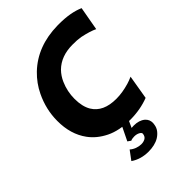

<svg xmlns="http://www.w3.org/2000/svg" viewBox="-254 -780 1109 1109"><g transform="rotate(-45 300.0 -226.0)"><path d="M343 12Q253.5 12 191.8 -18.5Q130 -49 94 -98.5Q39.5 -173 40 -281.5Q40 -374.5 82 -461.5Q110 -520 158 -566.5Q263.5 -667.5 429.5 -670.5H444.5Q537.5 -670.5 600 -643L574 -497.5Q542 -513.5 480.5 -526.5Q451.5 -531.5 414 -531Q320.5 -531 264.5 -476Q239 -449.5 224.5 -416Q200.5 -361.5 200.5 -301Q200.5 -238.5 224 -199Q265.5 -130 372.5 -130.5Q421.5 -130.5 477.5 -147Q496.5 -152.5 520 -163L495 -15Q425.5 12 343 12ZM288 217Q225 217 178.5 185L219 130.5Q233.5 143.5 252.2 150.2Q271 157 288.5 157Q307 157 321 149Q335 141 337.5 120Q337.5 110.5 323.5 103.2Q309.5 96 290.5 96Q273 96 261.5 101.5L242.5 88L298.5 -27L342.5 -9.5L315 50.5L333.5 49.5Q376.5 49.5 402.5 71Q423.5 89.5 423 117.5L421.5 129.5Q418.5 152 405.5 168.5Q392.5 185 375 195.8Q357.5 206.5 334.8 211.8Q312 217 288 217Z"/></g></svg>

Font: Lucymar Sans
Style: Bold Italic
Weight: 700
Italic angle: -10°
Foundry: The League of Moveable Type (original font) / Main changes by Cristiano Sobral with portions from Mirco Monsees
Version: Version 2.00;August 30, 2020;FontCreator 13.0.0.2681 64-bit